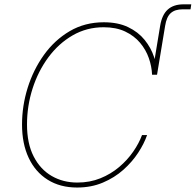

<svg xmlns="http://www.w3.org/2000/svg" viewBox="-20 -838 885 868"><path d="M667.5 -500 704.1 -721.7Q712.4 -771.5 738.5 -794.9Q764.6 -818.4 809.6 -818.4Q816.4 -818.4 826.4 -818.4Q836.4 -818.4 844.7 -818.4L841.3 -795.9Q832 -795.9 822.3 -795.9Q812.5 -795.9 806.2 -795.9Q771 -795.9 752 -778.8Q732.9 -761.7 726.6 -721.7L689.9 -500ZM328.6 9.8Q251.5 9.8 195.6 -25.4Q139.6 -60.5 109.6 -124.5Q79.6 -188.5 79.6 -274.9Q79.6 -359.4 105.2 -441.4Q130.9 -523.4 179 -590.3Q227.1 -657.2 295.4 -697.3Q363.8 -737.3 449.2 -737.3Q513.7 -737.3 559.3 -715.3Q605 -693.4 633.8 -657.7Q662.6 -622.1 676.3 -580.6Q689.9 -539.1 689.9 -500H667.5Q666 -537.6 652.8 -575.4Q639.6 -613.3 613 -644.8Q586.4 -676.3 545.7 -695.6Q504.9 -714.8 448.7 -714.8Q372.1 -714.8 308.6 -678.2Q245.1 -641.6 198.7 -578.9Q152.3 -516.1 127.2 -437.5Q102.1 -358.9 102.1 -275.4Q102.1 -189.5 132.1 -130.9Q162.1 -72.3 213.6 -42.5Q265.1 -12.7 329.6 -12.7Q386.2 -12.7 433.8 -32Q481.4 -51.3 518.8 -83Q556.2 -114.7 582.3 -152.6Q608.4 -190.4 622.1 -227.5H645Q631.8 -189 604.7 -147.5Q577.6 -106 537.6 -70.3Q497.6 -34.7 445.1 -12.5Q392.6 9.8 328.6 9.8Z"/></svg>

Font: Inter Thin
Style: Italic
Weight: 250
Italic angle: -9.3988°
Designer: Rasmus Andersson
Foundry: rsms
Version: Version 4.001;git-66647c0bb